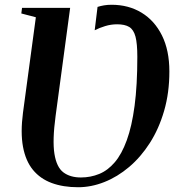

<svg xmlns="http://www.w3.org/2000/svg" viewBox="-20 -776 735 806"><path d="M308 10Q245 10 197 -7.8Q149 -25.5 118.2 -63Q87.5 -100.5 76.5 -160Q65.5 -219.5 76.5 -303L130.5 -703.5L69.5 -719.5L72.5 -743H274.5L213.5 -290Q199.5 -186.5 208.5 -130.2Q217.5 -74 246 -52.5Q274.5 -31 319.5 -31Q360.5 -31 396.5 -45.8Q432.5 -60.5 461.8 -94.8Q491 -129 512.2 -187.2Q533.5 -245.5 545 -331.8Q556.5 -418 556.5 -537.5Q556.5 -593 548.8 -622.2Q541 -651.5 522.5 -662.8Q504 -674 471.5 -674Q446 -674 421.5 -666.5Q397 -659 377.5 -649L389.5 -747Q402 -751 416.5 -753.5Q431 -756 448.5 -756Q519.5 -756 574.2 -722.8Q629 -689.5 660 -627Q691 -564.5 691 -476Q691 -386.5 669 -310.8Q647 -235 609 -175.8Q571 -116.5 522 -75Q473 -33.5 418 -11.8Q363 10 308 10Z"/></svg>

Font: Merriweather 120pt SemiBold
Style: Italic
Weight: 600
Italic angle: -7.8°
Version: Version 2.101